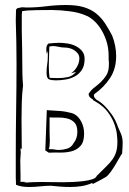

<svg xmlns="http://www.w3.org/2000/svg" viewBox="-20 -731 517 767"><path d="M365 -333 362 -336Q355 -343 355 -350Q355 -353 358 -356Q395 -382 419.5 -419Q444 -456 444 -507Q444 -548 428 -589Q414 -616 399.5 -638Q385 -660 365 -676.5Q345 -693 316 -702Q287 -711 244 -711Q205 -711 165 -706Q125 -701 86 -701Q81 -701 76.5 -701.5Q72 -702 67 -702Q61 -700 54.5 -699.5Q48 -699 44 -692L43 -648Q46 -562 46 -476Q46 -385 44.5 -294Q43 -203 43 -112V-52Q43 -37 43 -22Q43 -7 44 7Q55 12 68.5 14Q82 16 96 16Q118 16 140.5 13.5Q163 11 183 11Q201 13 221 14.5Q241 16 261 16Q284 16 306 12.5Q328 9 348 0L351 4Q368 -5 381.5 -12Q395 -19 403 -24Q411 -29 422 -44Q433 -59 442.5 -75.5Q452 -92 459 -104Q466 -116 466 -115L468 -117V-122Q469 -133 469.5 -142.5Q470 -152 470 -160Q470 -180 463.5 -196Q457 -212 453 -220V-221L452 -222Q442 -252 427 -273Q412 -294 398.5 -307.5Q385 -321 375 -327Q365 -333 365 -333ZM351 -332Q351 -331 362 -325Q393 -307 410.5 -283.5Q428 -260 436.5 -236.5Q445 -213 447 -194Q449 -175 449 -166Q449 -142 444.5 -126Q440 -110 430.5 -96Q421 -82 405 -66.5Q389 -51 366 -28Q364 -20 349 -15Q334 -10 313.5 -7.5Q293 -5 270.5 -4Q248 -3 232 -3Q210 -3 188.5 -3.5Q167 -4 145 -4Q108 -4 74 -1L86 -4L61 -5Q62 -7 62 -16V-31Q62 -45 61.5 -60.5Q61 -76 61 -90Q61 -99 62 -107Q63 -115 63 -122Q63 -125 62.5 -128Q62 -131 62 -133Q62 -138 64 -140Q66 -134 66 -135H67Q67 -164 66.5 -193.5Q66 -223 66 -253Q66 -288 67 -322Q68 -356 72 -389Q70 -415 69.5 -436Q69 -457 69 -480.5Q69 -504 68.5 -534Q68 -564 67 -608V-675Q68 -676 68 -682V-686Q68 -686 72 -687Q76 -688 88.5 -689Q101 -690 124.5 -690.5Q148 -691 187 -691Q219 -691 258 -686Q297 -681 323 -669Q335 -665 351 -652Q367 -639 381 -618Q395 -597 404.5 -569Q414 -541 414 -507V-491Q415 -489 415 -481V-473Q415 -447 405.5 -431.5Q396 -416 383.5 -404Q371 -392 357 -381.5Q343 -371 334 -356Q334 -344 346 -337L352 -333Q351 -333 351 -332ZM167 -291 161 -130 175 -121Q195 -122 219.5 -121.5Q244 -121 265.5 -126.5Q287 -132 301.5 -148Q316 -164 316 -197Q316 -229 300 -253Q284 -277 259 -281Q236 -287 213 -288Q190 -289 167 -291ZM165 -536Q165 -531 165.5 -525.5Q166 -520 166 -515L169 -527Q171 -519 171 -516V-506Q171 -489 168.5 -473.5Q166 -458 166 -441Q166 -418 176 -414Q186 -410 203 -410Q220 -410 240 -413Q260 -416 277.5 -425Q295 -434 306.5 -451Q318 -468 318 -496Q318 -515 307.5 -527.5Q297 -540 281.5 -547.5Q266 -555 248 -557.5Q230 -560 216 -560Q205 -560 194 -559Q183 -558 173 -557Q165 -549 165 -536ZM211 -419Q203 -419 194.5 -419.5Q186 -420 178 -420Q175 -441 175 -467Q175 -487 176 -507Q177 -527 177 -545Q182 -546 185.5 -546.5Q189 -547 191 -547Q202 -547 214.5 -544Q227 -541 240 -541Q248 -541 258 -538.5Q268 -536 276.5 -530.5Q285 -525 291 -517Q297 -509 297 -498Q297 -481 288 -465Q279 -449 264 -438L284 -444Q270 -427 251 -423Q232 -419 211 -419ZM217 -132Q205 -132 199 -133.5Q193 -135 187 -135H180Q176 -135 175 -136Q179 -145 179 -168Q179 -174 178.5 -183Q178 -192 178 -205V-262Q192 -261 211 -261.5Q230 -262 247.5 -258Q265 -254 277 -242Q289 -230 289 -204Q289 -192 285.5 -180.5Q282 -169 274 -159Q265 -142 247.5 -137Q230 -132 217 -132Z"/></svg>

Font: Londrina Sketch
Style: Regular
Weight: 400
Designer: Marcelo Magalhaes
Foundry: Marcelo Magalhães
Version: Version 1.002